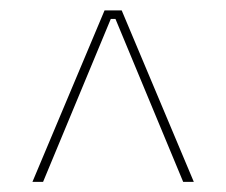

<svg xmlns="http://www.w3.org/2000/svg" viewBox="-20 -659 436 370"><path d="M181.5 -639H214.5L353.5 -308.5H333L202.5 -622.5H193.5L63 -308.5H42.5Z"/></svg>

Font: Anek Latin Thin
Style: Regular
Weight: 250
Designer: Yesha Goshar
Foundry: Ek Type
Version: Version 1.003